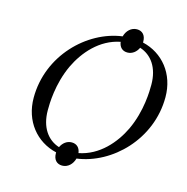

<svg xmlns="http://www.w3.org/2000/svg" viewBox="-122 -902 1067 1093"><g transform="rotate(15 412.0 -356.0)"><path d="M180 -210C180 -246 181 -365 236 -482C280 -574 361 -670 480 -693C484 -662 503 -644 532 -644C561 -644 584 -663 596 -689C665 -667 712 -603 712 -502C712 -466 711 -347 656 -230C612 -138 531 -42 412 -19C408 -50 389 -68 360 -68C331 -68 308 -49 296 -23C227 -45 180 -109 180 -210ZM84 -258C84 -120 168 -18 288 10V16C288 52 308 74 340 74C374 74 400 48 409 14C612 -13 808 -205 808 -454C808 -592 724 -694 604 -722V-728C604 -764 584 -786 552 -786C518 -786 492 -760 483 -726C280 -699 84 -507 84 -258Z"/></g></svg>

Font: Old Standard
Style: Italic
Weight: 400
Italic angle: -15.2°
Designer: Alexey Kryukov <alexios@thessalonica.org.ru>
Version: Version 2.0